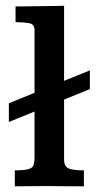

<svg xmlns="http://www.w3.org/2000/svg" viewBox="-20 -656 348 676"><path d="M11.2 -226.6V-292.5L296.4 -408.2V-342.3ZM32.2 0Q32.2 -3.4 32.2 -11Q32.2 -18.6 32.2 -27.8Q32.2 -37.1 32.2 -44.9Q32.2 -52.7 32.2 -56.2Q66.9 -56.2 81.3 -60.8Q95.7 -65.4 98.6 -75.7Q101.6 -85.9 101.6 -102.5V-550.3Q101.6 -570.3 84.2 -574Q66.9 -577.6 34.7 -578.1V-633.3Q46.9 -633.3 63 -633.5Q79.1 -633.8 94.7 -634Q110.4 -634.3 120.6 -634.3Q141.1 -634.3 162.1 -634.8Q183.1 -635.3 205.6 -635.7V-95.7Q205.6 -69.3 222.2 -62.7Q238.8 -56.2 275.4 -56.2V0Q246.6 0 218 -0.2Q189.5 -0.5 151.4 -1Q114.3 -1 87.2 -0.5Q60.1 0 32.2 0Z"/></svg>

Font: Kameron Medium
Style: Regular
Weight: 500
Designer: Vernon Adams
Foundry: Vernon Adams
Version: Version 1.100